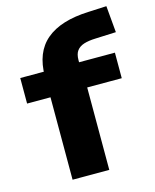

<svg xmlns="http://www.w3.org/2000/svg" viewBox="-109 -790 699 864"><g transform="rotate(-15 240.5 -357.5)"><path d="M121 0V-384H12V-503H163L121 -459V-482Q121 -593 188 -649.5Q255 -706 386 -711L470 -715L481 -591L386 -587Q353 -586 331 -579Q309 -572 297.5 -556.5Q286 -541 286 -513V-488L261 -503H453V-384H292V0Z"/></g></svg>

Font: Nunito Sans 7pt SemiExpanded ExtraBold
Style: Regular
Weight: 800
Width: 6
Designer: Vernon Adams
Foundry: Vernon Adams
Version: Version 3.101;gftools[0.9.27]